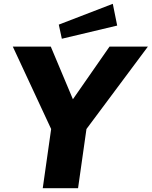

<svg xmlns="http://www.w3.org/2000/svg" viewBox="-20 -986 795 1006"><path d="M433 -310 389 0H204L248 -310L47 -742H246L362 -466L554 -742H755ZM594 -852 304 -783 288 -857 571 -966Z"/></svg>

Font: Morrison ExtraBold
Style: Regular
Weight: 800
Designer: Pablo Impallari, Rodrigo Fuenzalida (Modified by Dan O. Williams)
Version: Version 0.03;June 6, 2019;FontCreator 11.5.0.2425 64-bit; tt